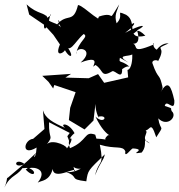

<svg xmlns="http://www.w3.org/2000/svg" viewBox="-24 -783 820 881"><path d="M285 -158C310 -101 270 -134 318 -172C290 -224 247 -217 275 -196C218 -221 184 -240 173 -277L180 -191L128 -146C85 -142 72 -63 144 -106C140 -39 118 -63 151 -90C74 -19 134 -71 9 35C5 9 16 34 -4 78C27 12 59 31 91 -31C33 -3 41 -64 88 -31C42 7 129 -26 94 -5C133 37 149 4 110 -11C130 -19 199 -7 149 55C167 44 202 50 218 -8C221 51 338 -28 318 5C312 -39 304 -5 347 -9C352 -13 317 12 278 6C344 29 286 39 372 49C380 -3 379 1 457 -75C450 -42 439 -46 412 22C430 -54 455 -15 434 -119C506 -97 538 -117 551 -89C546 -54 575 -98 585 -102C657 -98 558 -72 626 -83C659 -122 621 -159 664 -125C605 -150 686 -187 622 -188C669 -164 662 -247 693 -153C733 -216 712 -175 702 -240C744 -197 792 -249 764 -273C755 -291 775 -282 732 -297C740 -333 778 -262 776 -322C761 -389 747 -419 713 -360C748 -413 658 -420 723 -376C708 -455 704 -409 675 -494C674 -513 709 -507 700 -500C747 -582 672 -549 750 -584C701 -589 661 -508 718 -549C663 -553 684 -604 682 -579C562 -529 623 -582 575 -585C560 -591 632 -554 605 -644C660 -673 622 -672 550 -632C646 -706 539 -676 589 -630C602 -634 603 -659 643 -619C548 -597 611 -681 555 -715C500 -739 550 -715 511 -676C499 -716 513 -730 523 -763C462 -667 516 -736 430 -707C412 -664 399 -645 490 -684C437 -663 367 -755 334 -760C312 -672 285 -726 237 -670C274 -659 218 -736 260 -647C250 -686 185 -672 191 -713C162 -652 187 -612 207 -717C218 -712 185 -703 196 -697C184 -729 150 -714 98 -763L110 -716L179 -669L221 -623L251 -579C218 -501 297 -557 269 -562C296 -507 328 -516 271 -586C294 -525 318 -592 360 -627C386 -613 335 -596 325 -534C322 -578 418 -559 346 -496C461 -540 378 -453 414 -485C452 -462 437 -424 491 -456C504 -463 541 -408 536 -473C490 -416 545 -488 570 -477C522 -519 515 -475 535 -552C481 -530 482 -545 565 -496C506 -533 562 -522 583 -533C584 -515 581 -466 561 -462L564 -428L454 -403L426 -443L383 -424L276 -427L302 -444L170 -435L199 -407L220 -377L225 -393L323 -360L298 -288L292 -232L364 -189L405 -230L414 -306C414 -259 437 -233 425 -247C477 -260 455 -208 414 -248C468 -134 513 -161 472 -163C435 -131 498 -144 416 -147C392 -170 435 -101 413 -165C361 -184 380 -137 297 -103C275 -160 335 -168 280 -98C299 -108 219 -148 192 -122C223 -165 199 -138 201 -222L296 -173Z"/></svg>

Font: Hussar Lance
Style: Italic
Weight: 700
Foundry: Cannot Into Space Fonts, PlusOne Fonts
Version: Version 2.27